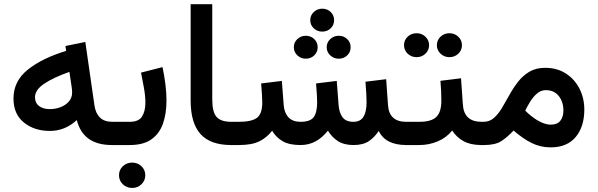

<svg xmlns="http://www.w3.org/2000/svg" viewBox="-20 -698 2876 924"><path d="M518.6 0Q379.9 0 349.6 -120.1Q293 -67.9 220.2 -67.9Q145 -67.9 95 -108.4Q44.9 -148.9 44.9 -224.1Q44.9 -307.6 113.8 -362.8Q182.6 -418 298.3 -453.1L294.9 -476.6L390.6 -496.1L434.6 -190.4Q439.9 -153.3 460.7 -132.6Q481.4 -111.8 520.5 -111.8H535.6V0ZM327.1 -252.9Q327.1 -267.1 324.2 -283.7L314 -352.1Q237.8 -325.2 193.1 -295.4Q148.4 -265.6 148.4 -229.5Q148.4 -202.6 168 -187.7Q187.5 -172.9 220.2 -172.9Q246.6 -172.9 271 -182.1Q295.4 -191.4 311.3 -209.2Q327.1 -227.1 327.1 -252.9Z M604.5 0H515.6V-111.8H604.5Q647.9 -111.8 663.8 -137.7Q679.7 -163.6 679.7 -203.6Q679.7 -235.8 672.9 -273.7Q666 -311.5 658.7 -348.6L762.2 -375Q771 -332.5 776.1 -292Q781.2 -251.5 781.2 -213.9Q781.2 -152.3 764.6 -104Q748 -55.7 709.2 -27.8Q670.4 0 604.5 0ZM552.7 145.5Q552.7 119.6 571 102.1Q589.4 84.5 616.2 84.5Q642.6 84.5 660.9 102.1Q679.2 119.6 679.2 145.5Q679.2 170.9 660.9 188.7Q642.6 206.5 616.2 206.5Q589.4 206.5 571 188.7Q552.7 170.9 552.7 145.5Z M897.5 -677.7H1001.5V-219.7Q1001.5 -158.7 1022.2 -135.3Q1043 -111.8 1092.8 -111.8H1105V0H1092.8Q992.7 0 945.1 -52.7Q897.5 -105.5 897.5 -214.8Z M1473.1 -601.1Q1473.1 -624 1490 -640.1Q1506.8 -656.2 1530.8 -656.2Q1555.2 -656.2 1571.5 -640.1Q1587.9 -624 1587.9 -601.1Q1587.9 -577.6 1571.5 -561.8Q1555.2 -545.9 1530.8 -545.9Q1506.8 -545.9 1490 -561.8Q1473.1 -577.6 1473.1 -601.1ZM1552.2 -470.7Q1552.2 -493.7 1569.3 -509.8Q1586.4 -525.9 1610.4 -525.9Q1634.3 -525.9 1650.9 -510Q1667.5 -494.1 1667.5 -470.7Q1667.5 -447.3 1650.9 -431.4Q1634.3 -415.5 1610.4 -415.5Q1586.4 -415.5 1569.3 -431.6Q1552.2 -447.8 1552.2 -470.7ZM1394 -470.7Q1394 -493.7 1410.9 -509.8Q1427.7 -525.9 1451.7 -525.9Q1475.6 -525.9 1492.2 -510Q1508.8 -494.1 1508.8 -470.7Q1508.8 -447.3 1492.2 -431.4Q1475.6 -415.5 1451.7 -415.5Q1427.7 -415.5 1410.9 -431.6Q1394 -447.8 1394 -470.7ZM1681.6 0Q1635.7 0 1606.4 -18.8Q1577.1 -37.6 1558.1 -69.3Q1531.7 -35.6 1499 -17.8Q1466.3 0 1425.8 0Q1372.6 0 1340.8 -18.1Q1309.1 -36.1 1289.6 -68.8Q1264.6 -36.1 1228.5 -18.1Q1192.4 0 1130.4 0H1085.4V-111.8H1131.3Q1189.9 -111.8 1216.1 -130.6Q1242.2 -149.4 1242.2 -206.1Q1242.2 -218.3 1240.7 -242.7Q1239.3 -267.1 1236.8 -296.4L1336.4 -308.6L1345.2 -193.4Q1347.7 -156.2 1367.7 -134Q1387.7 -111.8 1426.8 -111.8Q1473.6 -111.8 1490 -134.8Q1506.3 -157.7 1506.3 -206.1Q1506.3 -217.8 1504.9 -242.4Q1503.4 -267.1 1501 -296.4L1600.6 -308.6L1609.4 -193.4Q1611.8 -157.7 1627.7 -134.8Q1643.6 -111.8 1680.7 -111.8Q1714.4 -111.8 1729.2 -136Q1744.1 -160.2 1744.1 -206.1Q1744.1 -223.6 1742.7 -248.8Q1741.2 -273.9 1738.8 -304.7L1838.4 -316.9L1847.2 -193.4Q1852.1 -111.8 1934.6 -111.8H1949.2V0H1935.5Q1835 0 1802.7 -67.9Q1782.2 -36.6 1754.4 -18.3Q1726.6 0 1681.6 0Z M2082.5 -480.5Q2082.5 -504.9 2100.1 -521.5Q2117.7 -538.1 2143.1 -538.1Q2168 -538.1 2185.5 -521.5Q2203.1 -504.9 2203.1 -480.5Q2203.1 -456.1 2185.5 -439.5Q2168 -422.9 2143.1 -422.9Q2117.7 -422.9 2100.1 -439.7Q2082.5 -456.5 2082.5 -480.5ZM1924.3 -480.5Q1924.3 -504.9 1941.9 -521.5Q1959.5 -538.1 1984.9 -538.1Q2009.8 -538.1 2027.3 -521.5Q2044.9 -504.9 2044.9 -480.5Q2044.9 -456.1 2027.3 -439.5Q2009.8 -422.9 1984.9 -422.9Q1959.5 -422.9 1941.9 -439.7Q1924.3 -456.5 1924.3 -480.5ZM1929.7 -111.8H1998Q2056.2 -111.8 2080.1 -135.5Q2104 -159.2 2104 -212.9Q2104 -238.8 2102.8 -262.5Q2101.6 -286.1 2099.6 -309.1L2198.7 -321.3L2207.5 -195.8Q2212.4 -111.8 2297.4 -111.8H2307.6V0H2296.4Q2244.6 0 2210.9 -18.6Q2177.2 -37.1 2156.2 -69.8Q2128.4 -35.2 2086.4 -17.6Q2044.4 0 1998 0H1929.7Z M2629.9 11.2Q2580.1 11.2 2537.6 -10.3Q2495.1 -31.7 2451.7 -69.8Q2421.9 -38.1 2392.8 -19Q2363.8 0 2309.6 0H2288.1V-111.8H2307.1Q2335.9 -111.8 2357.2 -130.6Q2378.4 -149.4 2396 -179Q2413.6 -208.5 2431.9 -241.7Q2450.2 -274.9 2473.1 -304.4Q2496.1 -334 2527.6 -352.8Q2559.1 -371.6 2603.5 -371.6Q2661.1 -371.6 2703.4 -344.2Q2745.6 -316.9 2768.8 -271.2Q2792 -225.6 2792 -170.9Q2792 -88.4 2750.5 -38.6Q2709 11.2 2629.9 11.2ZM2606.4 -264.2Q2584 -264.2 2565.7 -249Q2547.4 -233.9 2533 -211.2Q2518.6 -188.5 2507.8 -165.5Q2522.9 -150.4 2537.1 -139.4Q2551.3 -128.4 2564.5 -120.1Q2601.1 -98.1 2629.9 -98.1Q2661.6 -98.1 2676.5 -116.7Q2691.4 -135.3 2691.4 -166Q2691.4 -208 2668.9 -236.1Q2646.5 -264.2 2606.4 -264.2Z"/></svg>

Font: Vazirmatn RD UI Medium
Style: Regular
Weight: 500
Designer: Saber Rastikerdar
Foundry: Saber Rastikerdar
Version: Version 33.003